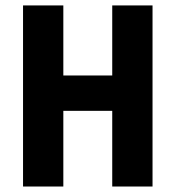

<svg xmlns="http://www.w3.org/2000/svg" viewBox="-20 -680 640 700"><path d="M64 0V-660.2H210.9V-404.8H389.2V-660.2H536.1V0H389.2V-275.9H210.9V0Z"/></svg>

Font: Office Code Pro Bold
Style: Regular
Weight: 700
Designer: Nathan Rutzky & Paul D. Hunt
Foundry: Adobe Systems Incorporated
Version: Version 1.004;PS 001.004;hotconv 1.0.70;makeotf.lib2.5.58329